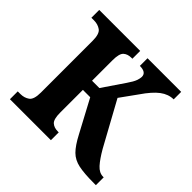

<svg xmlns="http://www.w3.org/2000/svg" viewBox="-139 -675 815 815"><g transform="rotate(45 268.0 -268.0)"><path d="M20 0V-47H36Q59 -47 76 -59Q93 -71 93 -113V-423Q93 -465 76 -477Q59 -489 36 -489H20V-536H266V-489H260Q238 -489 224.5 -477Q211 -465 211 -425V-302H255L321 -399Q339 -425 344 -439.5Q349 -454 349 -463Q349 -490 310 -490V-536H512V-491Q481 -491 453 -470Q425 -449 393 -402L339 -327L447 -130Q470 -90 489.5 -68.5Q509 -47 532 -47H536V0H524Q466 0 432.5 -7Q399 -14 377.5 -35.5Q356 -57 333 -101L255 -247H211V-111Q211 -71 224.5 -59Q238 -47 260 -47H266V0Z"/></g></svg>

Font: Noto Serif Condensed SemiBold
Style: Regular
Weight: 600
Width: 3
Designer: Monotype Design Team
Foundry: Monotype Imaging Inc.
Version: Version 2.013